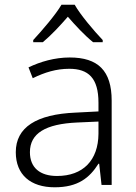

<svg xmlns="http://www.w3.org/2000/svg" viewBox="-20 -785 576 815"><path d="M297 -765H241C216 -722 158 -655 121 -615V-606H162C198 -636 236 -677 268 -714C300 -677 339 -635 375 -606H416V-615C379 -654 321 -722 297 -765ZM276 -541C212 -541 151 -523 101 -499L119 -453C170 -478 219 -493 274 -493C355 -493 398 -454 398 -349V-312L301 -307C135 -300 47 -245 47 -139C47 -43 110 10 212 10C311 10 360 -30 398 -90H401L411 0H454V-358C454 -485 396 -541 276 -541ZM308 -265 398 -269V-217C397 -105 333 -38 222 -38C150 -38 107 -73 107 -139C107 -219 173 -259 308 -265Z"/></svg>

Font: Noto Sans Gurmukhi Light
Style: Regular
Weight: 300
Designer: Jelle Bosma - Monotype Design Team
Foundry: Monotype Imaging Inc.
Version: Version 2.004